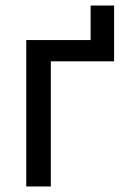

<svg xmlns="http://www.w3.org/2000/svg" viewBox="-20 -675 450 695"><path d="M75 -530H308V-655H393V-453H164V0H75Z"/></svg>

Font: Golos UI
Style: Regular
Weight: 400
Designer: A.Korolkova, Vitaly Kuzmin
Foundry: ParaType Ltd
Version: Version 2.000